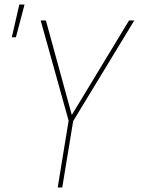

<svg xmlns="http://www.w3.org/2000/svg" viewBox="-20 -825 640 845"><path d="M234 0 282 -294 159 -735H182L296 -319L548 -735H571L302 -292L254 0ZM32 -661 65 -805H88L50 -661Z"/></svg>

Font: Iosevka Aile Thin
Style: Italic
Weight: 100
Italic angle: -9°
Designer: Belleve Invis
Foundry: Belleve Invis
Version: Version 31.1.0; ttfautohint (v1.8.4)